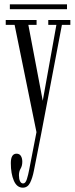

<svg xmlns="http://www.w3.org/2000/svg" viewBox="-20 -616 346 887"><path d="M85.5 251Q58 251 44 218.8Q30 186.5 30 137.5Q30 94 56.5 94Q70 94 76.5 104.5Q83 115 83 131Q83 150 75.2 163Q67.5 176 67.5 194Q67.5 210.5 72.5 221Q77.5 231.5 87 231.5Q98 231.5 104.2 211.5Q110.5 191.5 115 167L148.5 -5.5L47.5 -501H6.5V-523.5H149V-501H111L177.5 -150.5L240.5 -501H203V-523.5H305V-501H266L170 3.5L136.5 173Q130 206.5 118.8 228.8Q107.5 251 85.5 251ZM25.5 -573.5V-596H289.5V-573.5Z"/></svg>

Font: Imbue 50pt Light
Style: Regular
Weight: 300
Designer: Tyler Finck
Foundry: Etcetera Type Company
Version: Version 1.102; ttfautohint (v1.8.3)